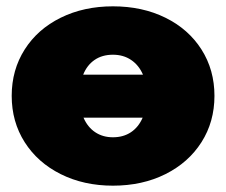

<svg xmlns="http://www.w3.org/2000/svg" viewBox="-20 -577 715 607"><path d="M658 -274Q658 -192 617 -127.5Q576 -63 503 -26.5Q430 10 337 10Q245 10 172 -26.5Q99 -63 58 -127.5Q17 -192 17 -274Q17 -356 58 -420.5Q99 -485 172 -521Q245 -557 337 -557Q430 -557 503 -521Q576 -485 617 -420.5Q658 -356 658 -274ZM243 -341H432Q419 -371 394.5 -387.5Q370 -404 337 -404Q303 -404 279 -387.5Q255 -371 243 -341ZM431 -205H244Q257 -175 281 -159Q305 -143 337 -143Q370 -143 394 -159Q418 -175 431 -205Z"/></svg>

Font: CMG Sans Black
Style: Regular
Weight: 900
Designer: Julieta Ulanovsky
Foundry: Julieta Ulanovsky
Version: Version 7.200